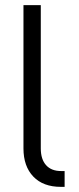

<svg xmlns="http://www.w3.org/2000/svg" viewBox="-20 -727 307 747"><path d="M217.8 -61.5H231.4V0H216.8Q147.9 0 109.6 -40Q71.3 -80.1 71.3 -149.4V-707H138.7V-149.4Q138.7 -107.4 159.2 -84.5Q179.7 -61.5 217.8 -61.5Z"/></svg>

Font: Pretendard GOV Light
Style: Regular
Weight: 300
Designer: Base glyphs from Inter by Rasmus Andersson; Hangeul glyphs from Noto Sans CJK(Source Han Sans) by Jang Soo-young and Kan
Foundry: Kil Hyung-jin
Version: Version 1.309